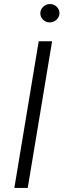

<svg xmlns="http://www.w3.org/2000/svg" viewBox="-20 -932 315 952"><path d="M238.3 -727.3 117.5 0H51.1L171.9 -727.3ZM226.9 -821Q207 -821 193.2 -834.7Q179.3 -848.4 180 -867.5Q180.8 -885.7 194.8 -898.8Q208.8 -911.9 228 -911.9Q247.9 -911.9 261.5 -898.3Q275.2 -884.6 274.9 -865.4Q274.1 -847.3 260.1 -834.2Q246.1 -821 226.9 -821Z"/></svg>

Font: Karasuma Gothic
Style: Light Italic
Weight: 300
Italic angle: 9.39998°
Designer: Rasmus Andersson / Ryoko Nishizuka
Foundry: rsms
Version: Version 1.00